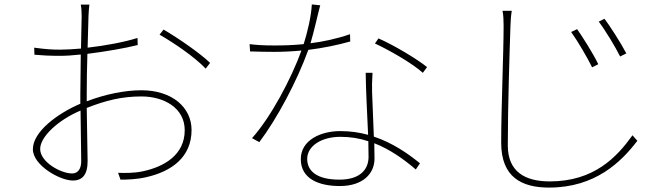

<svg xmlns="http://www.w3.org/2000/svg" viewBox="-20 -806 3040 870"><path d="M721 -672 703 -649C769 -611 862 -548 912 -495L932 -521C889 -563 787 -634 721 -672ZM345 -305 348 -75C348 -44 335 -20 307 -20C255 -20 162 -72 162 -131C162 -187 245 -263 345 -305ZM135 -590 136 -558C169 -555 205 -553 252 -553C278 -553 311 -555 346 -559L344 -379V-336C237 -290 129 -208 129 -130C129 -57 251 12 310 12C353 12 377 -14 377 -76L373 -317C460 -351 532 -369 621 -369C723 -369 817 -317 817 -216C817 -103 722 -50 628 -30C587 -21 546 -22 515 -23L526 8C555 8 599 7 642 -3C758 -29 848 -94 848 -217C848 -319 760 -397 621 -397C545 -397 457 -379 373 -347V-382C373 -432 374 -500 376 -562C456 -572 545 -587 604 -602L603 -634C543 -615 456 -599 377 -590L381 -734C382 -756 383 -768 385 -785H346C349 -770 350 -751 350 -732L347 -586C312 -583 279 -581 252 -581C215 -581 186 -583 135 -590Z M1896 -476 1915 -502C1872 -537 1768 -600 1695 -632L1679 -609C1743 -579 1846 -521 1896 -476ZM1649 -166 1650 -95C1650 -42 1616 8 1518 8C1417 8 1372 -30 1372 -86C1372 -143 1434 -186 1523 -186C1568 -186 1610 -179 1649 -166ZM1668 -476H1637C1638 -394 1644 -285 1648 -195C1609 -206 1567 -212 1521 -212C1435 -212 1343 -172 1343 -85C1343 4 1424 37 1520 37C1625 37 1677 -20 1677 -87L1676 -157C1750 -128 1813 -82 1864 -38L1883 -66C1830 -109 1761 -158 1674 -187L1666 -389C1665 -417 1666 -436 1668 -476ZM1431 -782 1393 -786C1390 -730 1373 -660 1356 -606C1307 -601 1263 -600 1223 -600C1174 -600 1142 -602 1111 -606L1113 -573C1145 -572 1188 -571 1222 -571C1263 -571 1304 -573 1346 -577C1300 -450 1208 -276 1122 -180L1155 -162C1234 -266 1326 -438 1377 -580C1442 -588 1506 -601 1567 -618L1566 -651C1502 -629 1442 -617 1387 -610C1404 -667 1420 -742 1431 -782Z M2595 -674 2568 -661C2597 -621 2642 -544 2663 -501L2691 -515C2667 -565 2617 -643 2595 -674ZM2719 -721 2693 -708C2723 -669 2769 -592 2790 -550L2818 -564C2793 -612 2742 -691 2719 -721ZM2299 -757H2257C2261 -738 2262 -715 2262 -689C2262 -565 2251 -321 2251 -159C2251 -3 2344 44 2468 44C2679 44 2796 -74 2868 -168L2846 -193C2775 -94 2672 16 2471 16C2359 16 2281 -28 2281 -147C2281 -321 2289 -571 2293 -689C2294 -715 2295 -733 2299 -757Z"/></svg>

Font: Noto Sans CJK HK Thin
Style: Regular
Weight: 100
Designer: Ryoko NISHIZUKA 西塚涼子 (kana, bopomofo & ideographs); Paul D. Hunt (Latin, Greek & Cyrillic); Sandoll Communications 산돌커뮤니
Foundry: Adobe
Version: Version 2.004;hotconv 1.0.118;makeotfexe 2.5.65603